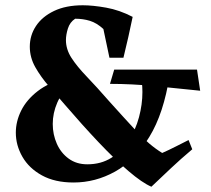

<svg xmlns="http://www.w3.org/2000/svg" viewBox="-20 -684 799 728"><path d="M595 -104Q620 -115 647.5 -129Q675 -143 695 -153L709 -118Q664 -80 628.5 -46.5Q593 -13 554 24Q519 9 467 -35.5Q415 -80 353.5 -145Q292 -210 225 -288Q196 -322 165.5 -357Q135 -392 114 -429Q93 -466 93 -507Q93 -550 116.5 -585.5Q140 -621 185 -642.5Q230 -664 294 -664Q332 -664 382.5 -655Q433 -646 483 -620Q476 -585 466.5 -543.5Q457 -502 448 -465H395L372 -574Q347 -597 321 -605Q295 -613 265 -613Q245 -600 237.5 -576Q230 -552 230 -532Q230 -497 251 -464.5Q272 -432 309 -393.5Q346 -355 394 -300Q447 -241 496.5 -187.5Q546 -134 595 -104ZM250 -363Q214 -334 197 -294.5Q180 -255 180 -214Q180 -174 195.5 -139Q211 -104 240.5 -82.5Q270 -61 311 -61Q363 -61 402 -85.5Q441 -110 467.5 -150.5Q494 -191 507 -239.5Q520 -288 520 -335Q520 -375 511 -409L623 -398Q601 -254 546 -164.5Q491 -75 416.5 -33.5Q342 8 259 8Q188 8 139 -19Q90 -46 65 -89.5Q40 -133 40 -181Q40 -224 60.5 -265Q81 -306 123 -338.5Q165 -371 229 -387ZM739 -340Q654 -349 567 -357.5Q480 -366 397 -366L413 -420H727Z"/></svg>

Font: Ruwudu
Style: Bold
Weight: 700
Designer: Becca Hirsbrunner Spalinger
Foundry: SIL International
Version: Version 3.000